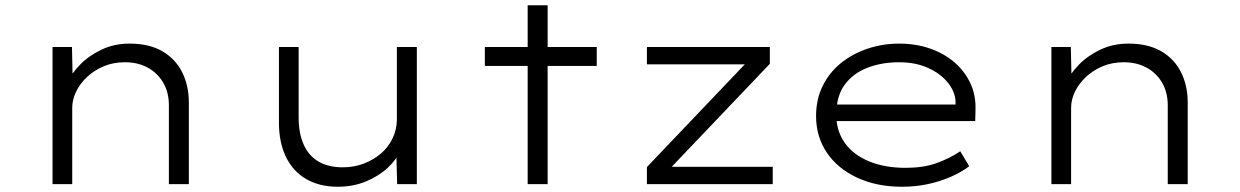

<svg xmlns="http://www.w3.org/2000/svg" viewBox="-20 -701 4721 731"><path d="M180 0V-522H254L257 -384L234 -383Q251 -420 284.5 -454.5Q318 -489 366.5 -512Q415 -535 473 -535Q547 -535 597 -506.5Q647 -478 673 -427Q699 -376 699 -310V0H623V-300Q623 -350 601 -387Q579 -424 541.5 -444Q504 -464 456 -464Q411 -464 374.5 -448.5Q338 -433 311 -407.5Q284 -382 269.5 -351.5Q255 -321 255 -291V0H218Q204 0 195 0Q186 0 180 0Z M1266 10Q1196 10 1145.5 -19.5Q1095 -49 1068.5 -104Q1042 -159 1042 -234V-522H1117V-254Q1117 -194 1136 -151Q1155 -108 1192.5 -86Q1230 -64 1285 -64Q1329 -64 1366 -78.5Q1403 -93 1431 -117Q1459 -141 1475 -175Q1491 -209 1491 -246V-522H1567V0H1492L1489 -120L1503 -126Q1490 -94 1456.5 -62.5Q1423 -31 1374 -10.5Q1325 10 1266 10Z M1989 0V-681H2065V0ZM1826 -450V-522H2252V-450Z M2443 0V-65L2828 -469L2846 -456H2443V-522H2911V-458L2526 -54L2510 -66H2922V0Z M3414 10Q3318 10 3243.5 -24.5Q3169 -59 3128 -120Q3087 -181 3087 -259Q3087 -322 3111.5 -372.5Q3136 -423 3179.5 -459Q3223 -495 3281 -515Q3339 -535 3403 -535Q3466 -535 3520 -516.5Q3574 -498 3613.5 -464Q3653 -430 3674.5 -384Q3696 -338 3694 -282L3693 -240H3152L3141 -303H3636L3618 -293V-317Q3615 -355 3587 -388.5Q3559 -422 3512 -443Q3465 -464 3403 -464Q3337 -464 3282.5 -443Q3228 -422 3196 -378.5Q3164 -335 3164 -264Q3164 -203 3196 -157.5Q3228 -112 3288 -87Q3348 -62 3428 -62Q3495 -62 3544.5 -79.5Q3594 -97 3636 -125L3670 -68Q3641 -46 3601.5 -28.5Q3562 -11 3515 -0.5Q3468 10 3414 10Z M3983 0V-522H4057L4060 -384L4037 -383Q4054 -420 4087.5 -454.5Q4121 -489 4169.5 -512Q4218 -535 4276 -535Q4350 -535 4400 -506.5Q4450 -478 4476 -427Q4502 -376 4502 -310V0H4426V-300Q4426 -350 4404 -387Q4382 -424 4344.5 -444Q4307 -464 4259 -464Q4214 -464 4177.5 -448.5Q4141 -433 4114 -407.5Q4087 -382 4072.5 -351.5Q4058 -321 4058 -291V0H4021Q4007 0 3998 0Q3989 0 3983 0Z"/></svg>

Font: Lexend Peta Light
Style: Regular
Weight: 300
Version: Version 1.007